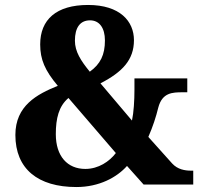

<svg xmlns="http://www.w3.org/2000/svg" viewBox="-20 -744 813 774"><path d="M288 10C380 10 451 -29 492 -75L559 0H759V-56H751C725 -56 696 -61 674 -85L578 -192C596 -233 609 -273 618 -310C634 -371 675 -372 717 -372H735V-428H522V-382C522 -339 519 -290 512 -258L385 -408C474 -454 520 -503 520 -582C520 -658 464 -724 335 -724C207 -724 142 -665 142 -565C142 -504 161 -460 213 -398C129 -364 42 -318 42 -200C42 -63 133 10 288 10ZM342 -455C306 -499 282 -536 282 -580C282 -633 303 -662 343 -662C381 -662 403 -631 403 -581C403 -523 385 -486 342 -455ZM324 -63C252 -63 205 -114 205 -203C205 -267 217 -316 256 -349L447 -127C421 -93 377 -63 324 -63Z"/></svg>

Font: Noto Serif Sinhala SemiCondensed ExtraBold
Style: Regular
Weight: 800
Width: 4
Designer: Jelle Bosma - Monotype Design Team
Foundry: Monotype Imaging Inc.
Version: Version 2.007